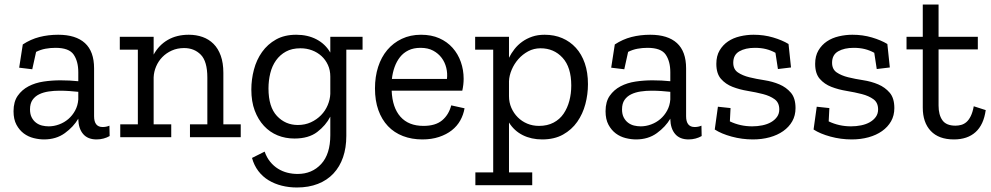

<svg xmlns="http://www.w3.org/2000/svg" viewBox="-20 -608 4394 851"><path d="M81 -411Q116 -434 155 -444Q194 -454 238 -454Q316 -454 356.5 -417Q397 -380 397 -305V-93Q397 -45 435 -45Q451 -45 465 -51L466 -5Q454 2 439 6Q424 10 408 10Q369 10 348.5 -14Q328 -38 327 -80V-82Q306 -46 267.5 -18Q229 10 175 10Q153 10 129 4Q105 -2 85.5 -16.5Q66 -31 53 -55Q40 -79 40 -115Q40 -157 58.5 -183.5Q77 -210 106.5 -225.5Q136 -241 173 -246.5Q210 -252 248 -252Q268 -252 288.5 -251Q309 -250 327 -248V-288Q327 -336 306.5 -366Q286 -396 226 -396Q203 -396 181.5 -392Q160 -388 140 -378L123 -301L65 -308ZM327 -201Q308 -203 287.5 -204.5Q267 -206 244 -206Q219 -206 195.5 -202.5Q172 -199 153.5 -190Q135 -181 124 -165Q113 -149 113 -123Q113 -102 120.5 -87.5Q128 -73 140 -64Q152 -55 166.5 -51.5Q181 -48 196 -48Q219 -48 242 -56.5Q265 -65 283 -80.5Q301 -96 313 -118Q325 -140 327 -167Z M822 0V-57H899V-264Q899 -336 870 -365.5Q841 -395 796 -395Q766 -395 741.5 -384Q717 -373 699.5 -355Q682 -337 672 -313.5Q662 -290 661 -265V-57H739V0H513V-57H591V-388H511V-445H661V-366Q684 -408 723.5 -431Q763 -454 817 -454Q850 -454 878 -444Q906 -434 926.5 -413.5Q947 -393 958.5 -361Q970 -329 970 -285V-57H1047V0Z M1515 -388V-6Q1515 47 1500.5 89Q1486 131 1458 161Q1430 191 1389 207Q1348 223 1296 223Q1261 223 1229 215Q1197 207 1170.5 191Q1144 175 1125 150Q1106 125 1097 92L1153 64Q1162 90 1177.5 109Q1193 128 1212.5 140Q1232 152 1254 157.5Q1276 163 1299 163Q1363 163 1403.5 119Q1444 75 1444 -9V-91Q1424 -52 1386 -23Q1348 6 1285 6Q1245 6 1210.5 -8Q1176 -22 1150 -50Q1124 -78 1109 -118Q1094 -158 1094 -211Q1094 -256 1105.5 -299.5Q1117 -343 1141.5 -377.5Q1166 -412 1203.5 -433Q1241 -454 1293 -454Q1344 -454 1383 -433.5Q1422 -413 1444 -375V-445H1587V-388ZM1444 -269Q1444 -297 1433.5 -320Q1423 -343 1405 -359.5Q1387 -376 1363 -385Q1339 -394 1312 -394Q1274 -394 1247.5 -379.5Q1221 -365 1203.5 -340.5Q1186 -316 1178 -283.5Q1170 -251 1170 -216Q1170 -134 1207.5 -94Q1245 -54 1300 -54Q1332 -54 1358 -66Q1384 -78 1403 -97.5Q1422 -117 1432.5 -142Q1443 -167 1444 -192Z M2039 -128Q2034 -99 2020 -74Q2006 -49 1982.5 -30.5Q1959 -12 1926 -1Q1893 10 1852 10Q1805 10 1766 -5Q1727 -20 1699.5 -49Q1672 -78 1657 -120Q1642 -162 1642 -216Q1642 -268 1656 -311.5Q1670 -355 1696.5 -386.5Q1723 -418 1761 -436Q1799 -454 1846 -454Q1892 -454 1927 -438.5Q1962 -423 1986 -396Q2010 -369 2022.5 -333.5Q2035 -298 2035 -259Q2035 -233 2029 -206H1716Q1719 -131 1755 -90.5Q1791 -50 1857 -50Q1910 -50 1939.5 -74.5Q1969 -99 1980 -141ZM1961 -258Q1964 -283 1958 -307.5Q1952 -332 1937.5 -351.5Q1923 -371 1900 -383.5Q1877 -396 1844 -396Q1813 -396 1790.5 -385Q1768 -374 1753 -355Q1738 -336 1729 -311Q1720 -286 1717 -258Z M2586 -235Q2586 -190 2574.5 -146.5Q2563 -103 2538.5 -68Q2514 -33 2475.5 -11.5Q2437 10 2383 10Q2335 10 2297 -9Q2259 -28 2236 -65V156H2339V213H2087V156H2166V-388H2086V-445H2236V-352Q2246 -372 2260.5 -390.5Q2275 -409 2294.5 -423Q2314 -437 2338.5 -445.5Q2363 -454 2394 -454Q2437 -454 2472 -439Q2507 -424 2532.5 -396Q2558 -368 2572 -327.5Q2586 -287 2586 -235ZM2512 -229Q2512 -310 2473.5 -352Q2435 -394 2376 -394Q2346 -394 2321 -380.5Q2296 -367 2277.5 -346Q2259 -325 2248 -299Q2237 -273 2236 -248V-182Q2236 -154 2246.5 -130Q2257 -106 2275 -88Q2293 -70 2317 -60Q2341 -50 2369 -50Q2406 -50 2433.5 -64.5Q2461 -79 2478 -104Q2495 -129 2503.5 -161Q2512 -193 2512 -229Z M2705 -411Q2740 -434 2779 -444Q2818 -454 2862 -454Q2940 -454 2980.5 -417Q3021 -380 3021 -305V-93Q3021 -45 3059 -45Q3075 -45 3089 -51L3090 -5Q3078 2 3063 6Q3048 10 3032 10Q2993 10 2972.5 -14Q2952 -38 2951 -80V-82Q2930 -46 2891.5 -18Q2853 10 2799 10Q2777 10 2753 4Q2729 -2 2709.5 -16.5Q2690 -31 2677 -55Q2664 -79 2664 -115Q2664 -157 2682.5 -183.5Q2701 -210 2730.5 -225.5Q2760 -241 2797 -246.5Q2834 -252 2872 -252Q2892 -252 2912.5 -251Q2933 -250 2951 -248V-288Q2951 -336 2930.5 -366Q2910 -396 2850 -396Q2827 -396 2805.5 -392Q2784 -388 2764 -378L2747 -301L2689 -308ZM2951 -201Q2932 -203 2911.5 -204.5Q2891 -206 2868 -206Q2843 -206 2819.5 -202.5Q2796 -199 2777.5 -190Q2759 -181 2748 -165Q2737 -149 2737 -123Q2737 -102 2744.5 -87.5Q2752 -73 2764 -64Q2776 -55 2790.5 -51.5Q2805 -48 2820 -48Q2843 -48 2866 -56.5Q2889 -65 2907 -80.5Q2925 -96 2937 -118Q2949 -140 2951 -167Z M3506 -129Q3506 -96 3491.5 -70.5Q3477 -45 3451.5 -27Q3426 -9 3391.5 0.5Q3357 10 3317 10Q3269 10 3223 -2.5Q3177 -15 3148 -34L3162 -135L3218 -129L3215 -70Q3261 -48 3314 -48Q3337 -48 3359 -52.5Q3381 -57 3397.5 -66.5Q3414 -76 3424 -90Q3434 -104 3434 -123Q3434 -153 3413.5 -168Q3393 -183 3362 -191Q3331 -199 3294.5 -205Q3258 -211 3227 -223Q3196 -235 3175.5 -258.5Q3155 -282 3155 -325Q3155 -360 3169.5 -384.5Q3184 -409 3207 -424.5Q3230 -440 3260 -447Q3290 -454 3320 -454Q3366 -454 3406.5 -442Q3447 -430 3475 -413L3486 -309L3428 -302L3417 -374Q3397 -385 3375 -390.5Q3353 -396 3326 -396Q3284 -396 3257 -380.5Q3230 -365 3230 -330Q3230 -301 3250.5 -287Q3271 -273 3301.5 -265.5Q3332 -258 3368 -252.5Q3404 -247 3434.5 -234Q3465 -221 3485.5 -197Q3506 -173 3506 -129Z M3944 -129Q3944 -96 3929.5 -70.5Q3915 -45 3889.5 -27Q3864 -9 3829.5 0.5Q3795 10 3755 10Q3707 10 3661 -2.5Q3615 -15 3586 -34L3600 -135L3656 -129L3653 -70Q3699 -48 3752 -48Q3775 -48 3797 -52.5Q3819 -57 3835.5 -66.5Q3852 -76 3862 -90Q3872 -104 3872 -123Q3872 -153 3851.5 -168Q3831 -183 3800 -191Q3769 -199 3732.5 -205Q3696 -211 3665 -223Q3634 -235 3613.5 -258.5Q3593 -282 3593 -325Q3593 -360 3607.5 -384.5Q3622 -409 3645 -424.5Q3668 -440 3698 -447Q3728 -454 3758 -454Q3804 -454 3844.5 -442Q3885 -430 3913 -413L3924 -309L3866 -302L3855 -374Q3835 -385 3813 -390.5Q3791 -396 3764 -396Q3722 -396 3695 -380.5Q3668 -365 3668 -330Q3668 -301 3688.5 -287Q3709 -273 3739.5 -265.5Q3770 -258 3806 -252.5Q3842 -247 3872.5 -234Q3903 -221 3923.5 -197Q3944 -173 3944 -129Z M4349 -120Q4340 -55 4304 -22.5Q4268 10 4208 10Q4141 10 4105.5 -27.5Q4070 -65 4070 -131V-389H3998V-445H4070V-588H4140V-445H4314V-389H4140V-140Q4140 -99 4157 -75Q4174 -51 4215 -51Q4228 -51 4240.5 -54.5Q4253 -58 4263.5 -67Q4274 -76 4282.5 -93Q4291 -110 4296 -137L4349 -120Z"/></svg>

Font: Zilla Slab Regular
Style: Regular
Weight: 400
Designer: Typotheque.com
Foundry: Typotheque type foundry
Version: Version 1.0; 2017